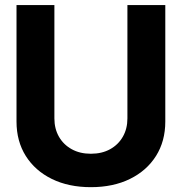

<svg xmlns="http://www.w3.org/2000/svg" viewBox="-20 -748 737 778"><path d="M496.3 -727.5H649.8V-255.5Q649.8 -175.8 612.1 -116Q574.4 -56.2 506.5 -22.9Q438.7 10.4 348.2 10.4Q257.8 10.4 190 -22.9Q122.2 -56.2 84.5 -116Q46.9 -175.8 46.9 -255.5V-727.5H200.4V-268.2Q200.4 -226.4 218.8 -194.1Q237.3 -161.8 270.6 -143.4Q303.8 -125 348.2 -125Q393 -125 426.2 -143.4Q459.4 -161.8 477.8 -194.1Q496.3 -226.4 496.3 -268.2Z"/></svg>

Font: Inter Tight
Style: Regular
Weight: 400
Designer: Rasmus Andersson
Foundry: rsms
Version: Version 3.002